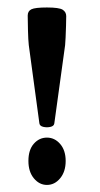

<svg xmlns="http://www.w3.org/2000/svg" viewBox="-20 -493 271 521"><path d="M86.9 -158.2 58.1 -370.6Q56.6 -383.8 55.9 -410.6Q55.2 -437.5 55.2 -450.7Q55.2 -462.9 65.2 -467.8Q75.2 -472.7 107.4 -472.7Q140.6 -472.7 150.1 -466.6Q159.7 -460.4 159.7 -449.2Q159.7 -440.4 159.2 -423.6Q158.7 -406.7 158 -391.1Q157.2 -375.5 156.7 -370.6L127.4 -158.2Q126.5 -150.9 116.9 -148.7Q107.4 -146.5 97.7 -148.7Q87.9 -150.9 86.9 -158.2ZM107.4 8.8Q86.9 8.8 72 -9Q57.1 -26.9 57.1 -56.2Q57.1 -86.4 71.8 -103Q86.4 -119.6 107.4 -119.6Q128.4 -119.6 143.3 -102.3Q158.2 -85 158.2 -56.2Q158.2 -27.3 143.3 -9.3Q128.4 8.8 107.4 8.8Z"/></svg>

Font: Dai Banna SIL SemiBold
Style: Regular
Weight: 600
Designer: Victor Gaultney
Foundry: SIL International
Version: Version 4.000